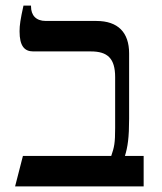

<svg xmlns="http://www.w3.org/2000/svg" viewBox="-20 -667 579 687"><path d="M34 0H494V-109H427C437 -141 442 -175 442 -242V-476C442 -551 402 -592 325 -592H144C109 -592 91 -612 91 -644V-647H64C53 -597 50 -577 50 -555C50 -503 67 -483 99 -483H305C364 -483 392 -459 392 -391V-209C392 -155 389 -141 378 -109H62Z"/></svg>

Font: Noto Serif Hebrew
Style: Regular
Weight: 400
Designer: Monotype Design Team
Foundry: Monotype Imaging Inc.
Version: Version 1.901